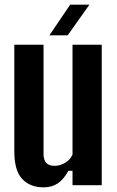

<svg xmlns="http://www.w3.org/2000/svg" viewBox="-20 -791 500 820"><path d="M165.9 9.1Q108.4 9.1 74.8 -26.7Q41.1 -62.5 41.1 -144.9V-600H165.9V-134.4Q165.9 -107.7 177.6 -95.2Q189.3 -82.7 213.5 -82.7Q235.7 -82.7 258.1 -95.8Q280.5 -108.8 289.7 -131.1V-600H414.5V0H289.7V-61.5H272Q251.6 -24.1 226.3 -7.5Q201 9.1 165.9 9.1ZM190.9 -640 279.8 -771.2H362L269 -640Z"/></svg>

Font: Big Shoulders Thin
Style: Regular
Weight: 100
Designer: Patric King
Foundry: XO Type Co
Version: Version 2.002